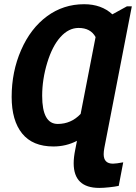

<svg xmlns="http://www.w3.org/2000/svg" viewBox="-20 -689 649 916"><path d="M453.6 207.5Q331.5 207.5 331.5 89.8Q331.5 61.5 338.9 25.4L347.2 -17.1Q295.4 9.8 234.9 9.8Q135.7 9.8 85.7 -52Q35.6 -113.8 35.6 -226.6Q35.6 -347.2 80.8 -450.4Q126 -553.7 204.1 -611.3Q282.2 -668.9 381.3 -668.9Q463.9 -668.9 516.1 -620.6L585.4 -658.7H608.9L478 15.6Q474.6 33.7 474.6 46.4Q474.6 91.8 519 91.8Q533.7 91.8 567.9 85.4L546.4 197.8Q528.3 201.7 500.5 204.6Q472.7 207.5 453.6 207.5ZM255.4 -97.7Q319.3 -97.7 364.7 -145.5L436 -512.2Q412.1 -555.7 355 -555.7Q307.6 -555.7 268.6 -512.5Q229.5 -469.2 205.3 -389.6Q181.2 -310.1 181.2 -231.9Q181.2 -97.7 255.4 -97.7Z"/></svg>

Font: Cousine
Style: Bold Italic
Weight: 700
Italic angle: -12°
Monospace: yes
Designer: Steve Matteson
Foundry: Ascender Corporation
Version: Version 1.20